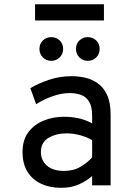

<svg xmlns="http://www.w3.org/2000/svg" viewBox="-20 -888 656 920"><path d="M272.5 12Q219 12 177.5 -7.2Q136 -26.5 112 -64.5Q88 -102.5 88 -159.5Q88 -218.5 116.8 -255.8Q145.5 -293 190.8 -310.8Q236 -328.5 286 -328.5Q324 -328.5 356.8 -321.2Q389.5 -314 421.5 -297V-333.5Q421.5 -376.5 407.5 -400Q393.5 -423.5 369.2 -432.8Q345 -442 315 -442Q273.5 -442 230 -426.2Q186.5 -410.5 153 -388.5L125.5 -465.5Q160.5 -487 212.8 -505Q265 -523 323.5 -523Q354.5 -523 387 -516Q419.5 -509 447.5 -489.5Q475.5 -470 492.8 -433.5Q510 -397 510 -338.5V0H421.5V-45Q396 -21.5 359 -4.8Q322 12 272.5 12ZM286.5 -69Q333 -69 366.8 -89.5Q400.5 -110 421.5 -134V-216.5Q399 -230 366 -239.5Q333 -249 298.5 -249Q249.5 -249 212.8 -227.5Q176 -206 176 -159.5Q176 -119.5 205 -94.2Q234 -69 286.5 -69ZM225.5 -596.5Q201.5 -596.5 185.2 -613Q169 -629.5 169 -653.5Q169 -678 185.2 -694Q201.5 -710 225.5 -710Q250 -710 266.2 -694Q282.5 -678 282.5 -653.5Q282.5 -629.5 266.2 -613Q250 -596.5 225.5 -596.5ZM400.5 -596.5Q376.5 -596.5 360.2 -613Q344 -629.5 344 -653.5Q344 -678 360.2 -694Q376.5 -710 400.5 -710Q425 -710 441.2 -694Q457.5 -678 457.5 -653.5Q457.5 -629.5 441.2 -613Q425 -596.5 400.5 -596.5ZM148 -790V-867.5H478V-790Z"/></svg>

Font: Overpass Mono Medium
Style: Regular
Weight: 500
Monospace: yes
Designer: Delve Withrington, Dave Bailey
Foundry: Delve Fonts LLC
Version: Version 4.000